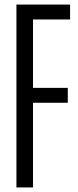

<svg xmlns="http://www.w3.org/2000/svg" viewBox="-20 -820 343 840"><path d="M51.9 0V-800H286.6V-734.8H124.4V-435.6H276.6V-370.4H124.4V0Z"/></svg>

Font: Big Shoulders Display SC Thin
Style: Regular
Weight: 100
Designer: Patric King
Foundry: XO Type Co
Version: Version 2.002